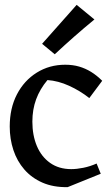

<svg xmlns="http://www.w3.org/2000/svg" viewBox="-20 -754 455 789"><path d="M258 15Q199 16 154.5 -3.5Q110 -23 80 -57.5Q50 -92 35 -137.5Q20 -183 20 -234Q20 -309 49.5 -366Q79 -423 131 -455.5Q183 -488 248 -488Q279 -488 305 -480.5Q331 -473 354.5 -458.5Q378 -444 400 -422L347 -351Q309 -381 264 -401.5Q219 -422 175 -425Q144 -388 128.5 -346Q113 -304 113 -254Q113 -198 131.5 -154Q150 -110 186 -84.5Q222 -59 273 -59Q295 -59 322.5 -64.5Q350 -70 377 -82L394 -40ZM205 -531 153 -574 295 -734 368 -674Q323 -637 285 -603.5Q247 -570 205 -531Z"/></svg>

Font: Eczar
Style: Regular
Weight: 400
Designer: Vaibhav Singh
Foundry: Rosetta Type Foundry
Version: Version 2.000